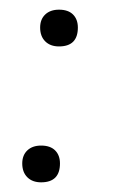

<svg xmlns="http://www.w3.org/2000/svg" viewBox="-20 -366 235 397"><path d="M65 11Q47 11 36.5 0.5Q26 -10 26 -28Q26 -45 36.5 -55Q47 -65 65 -65Q84 -65 94 -55Q104 -45 104 -28Q104 11 65 11ZM102 -270Q84 -270 73.5 -280.5Q63 -291 63 -309Q63 -326 73.5 -336Q84 -346 102 -346Q121 -346 131 -336Q141 -326 141 -309Q141 -270 102 -270Z"/></svg>

Font: Cormorant Light
Style: Italic
Weight: 300
Italic angle: -10°
Designer: Christian Thalmann (Catharsis Fonts)
Foundry: Catharsis Fonts
Version: Version 4.000